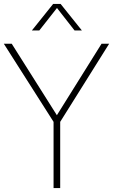

<svg xmlns="http://www.w3.org/2000/svg" viewBox="-30 -964 580 984"><path d="M529.5 -740 278.5 -339.5V0H244.5V-339.5L-10.5 -740H30L261.5 -373.5L490.5 -740ZM389.5 -808H352L262 -923L171.5 -808H133.5L242.5 -944H280.5Z"/></svg>

Font: Encode Sans Semi Condensed Thin
Style: Regular
Weight: 250
Width: 4
Designer: Multiple Designers
Foundry: Impallari Type
Version: Version 2.000